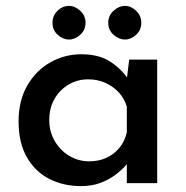

<svg xmlns="http://www.w3.org/2000/svg" viewBox="-20 -621 632 651"><path d="M254 10Q195 10 147 -14.5Q99 -39 71 -88Q43 -137 43 -209Q43 -280 72.5 -331Q102 -382 150.5 -409.5Q199 -437 256 -437Q316 -437 354.5 -411.5Q393 -386 415 -352L408 -336L418 -419H513V0H410V-105L421 -80Q417 -72 404 -57.5Q391 -43 369.5 -27Q348 -11 319.5 -0.5Q291 10 254 10ZM282 -74Q315 -74 341 -86Q367 -98 385 -120Q403 -142 410 -172V-259Q402 -287 383 -307.5Q364 -328 337.5 -340Q311 -352 279 -352Q243 -352 213 -334.5Q183 -317 165 -286Q147 -255 147 -214Q147 -175 165.5 -143Q184 -111 215 -92.5Q246 -74 282 -74ZM158 -544Q158 -568 175 -584.5Q192 -601 214 -601Q234 -601 252 -584.5Q270 -568 270 -544Q270 -519 252 -503Q234 -487 214 -487Q193 -487 175.5 -503Q158 -519 158 -544ZM347 -544Q347 -568 365 -584.5Q383 -601 404 -601Q424 -601 441.5 -584.5Q459 -568 459 -544Q459 -519 441.5 -503Q424 -487 404 -487Q383 -487 365 -503Q347 -519 347 -544Z"/></svg>

Font: Josefin Sans Thin Medium
Style: Regular
Weight: 500
Version: Version 2.000